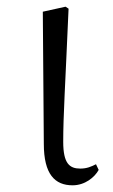

<svg xmlns="http://www.w3.org/2000/svg" viewBox="-20 -540 337 574"><path d="M197 14C234 14 263 -10 275 -32L267 -49C253 -42 240 -36 220 -36C188 -36 169 -51 169 -116C169 -195 175 -282 185 -514L176 -520L108 -505L111 -110C111 -19 144 14 197 14Z"/></svg>

Font: Noto Serif CJK TC Light
Style: Regular
Weight: 300
Designer: Ryoko NISHIZUKA 西塚涼子 (kana & ideographs); Frank Grießhammer (Latin, Greek & Cyrillic); Wenlong ZHANG 张文龙 (bopomofo); San
Foundry: Adobe
Version: Version 2.001;hotconv 1.1.0;makeotfexe 2.6.0